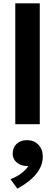

<svg xmlns="http://www.w3.org/2000/svg" viewBox="-20 -740 328 1144"><path d="M71 0V-720H217V0ZM83.5 384 42.5 327.5Q78 314.5 106.5 293.2Q135 272 149 249Q124 250.5 102.8 241.8Q81.5 233 68.5 216Q55.5 199 55.5 176Q55.5 139 79.2 117Q103 95 140.5 95Q182 95 208.5 122.2Q235 149.5 235 193.5Q235 229 218.2 262Q201.5 295 168 325.5Q134.5 356 83.5 384Z"/></svg>

Font: Geologica Cursive SemiBold
Style: Regular
Weight: 600
Designer: Sindre Bremnes, Frode Helland
Foundry: Monokrom Skriftforlag AS
Version: Version 1.010;gftools[0.9.28]